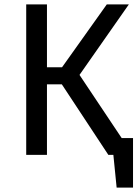

<svg xmlns="http://www.w3.org/2000/svg" viewBox="-20 -709 640 879"><path d="M263 -323H195V0H100V-689H195V-401H264L469 -689H570L344 -366L537 -77H589V150H514L499 0H476Z"/></svg>

Font: Wlorlttqgufhjawjgtejqphaquk
Style: Regular
Weight: 400
Monospace: yes
Designer: Carrois Corporate & Edenspiekermann
Foundry: Carrois Corporate GbR & Edenspiekermann AG
Version: Version 2.001